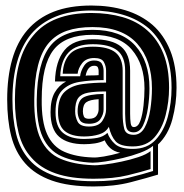

<svg xmlns="http://www.w3.org/2000/svg" viewBox="-20 -617 665 695"><path d="M319 58Q228 58 167.5 36.5Q107 15 71 -26Q35 -67 20.5 -125Q6 -183 6 -257Q6 -338 24 -401.5Q42 -465 79 -508Q117 -552 174 -574.5Q231 -597 311 -597Q377 -597 433.5 -580Q490 -563 532 -527Q573 -491 596 -434.5Q619 -378 619 -299Q619 -242 604 -185.5Q589 -129 552 -94V15Q513 27 453.5 42.5Q394 58 319 58ZM319 39Q394 39 447 26Q500 13 534 2V-89Q517 -75 487.5 -64Q458 -53 424.5 -45Q391 -37 361.5 -32.5Q332 -28 315 -28Q248 -31 202.5 -51.5Q157 -72 134.5 -121Q112 -170 113 -257Q115 -390 161 -449.5Q207 -509 315 -509Q418 -509 469.5 -452Q521 -395 521 -297Q521 -263 515.5 -226Q510 -189 498 -163.5Q486 -138 464 -138Q441 -138 437 -158Q433 -178 433 -205V-361Q433 -412 404.5 -434.5Q376 -457 316 -457Q256 -457 228 -427Q200 -397 198 -341H270Q272 -360 284.5 -379Q297 -398 321 -398Q342 -398 348.5 -386.5Q355 -375 355 -361V-327Q307 -327 267.5 -320.5Q228 -314 204.5 -289.5Q181 -265 181 -211Q181 -159 207.5 -136.5Q234 -114 285 -114Q311 -114 332.5 -118Q354 -122 369 -136Q377 -113 396.5 -95.5Q416 -78 461 -78Q513 -78 543.5 -111Q574 -144 587.5 -194.5Q601 -245 601 -299Q601 -374 579 -427Q557 -480 519 -514Q480 -547 427 -563Q374 -579 311 -579Q236 -579 182 -557Q128 -535 93 -494Q59 -453 42 -393Q25 -333 25 -257Q25 -187 38.5 -132Q52 -77 86 -39Q119 -1 176 19Q233 39 319 39ZM319 30Q236 30 181 10.5Q126 -9 94 -46Q61 -82 47.5 -135.5Q34 -189 34 -257Q34 -331 50 -389.5Q66 -448 100 -488Q167 -570 311 -570Q372 -570 424 -555Q476 -540 513 -507Q551 -474 571.5 -422.5Q592 -371 592 -299Q592 -249 579.5 -200Q567 -151 538.5 -119Q510 -87 461 -87Q415 -87 398.5 -105.5Q382 -124 374 -158Q363 -138 338.5 -130.5Q314 -123 285 -123Q238 -123 214 -143Q190 -163 190 -211Q190 -262 214 -284.5Q238 -307 278 -312.5Q318 -318 364 -318V-361Q364 -378 356 -392.5Q348 -407 321 -407Q292 -407 277.5 -388.5Q263 -370 261 -350H207Q209 -397 234 -422.5Q259 -448 316 -448Q372 -448 398 -427Q424 -406 424 -361V-205Q424 -174 429.5 -151.5Q435 -129 464 -129Q489 -129 503.5 -155Q518 -181 524 -220Q530 -259 530 -297Q530 -399 476.5 -459Q423 -519 315 -519Q261 -519 222 -505.5Q183 -492 157 -462Q105 -402 104 -257Q103 -165 127 -114Q151 -63 198.5 -42.5Q246 -22 315 -19Q330 -18 358.5 -21.5Q387 -25 420 -32Q453 -39 481.5 -48.5Q510 -58 525 -70V-5Q493 5 442 17.5Q391 30 319 30ZM316 -47Q329 -46 356 -50.5Q383 -55 415 -64Q392 -69 379 -81Q366 -93 359 -109Q343 -101 324 -98Q305 -95 285 -95Q225 -95 194 -122Q163 -149 163 -211Q163 -256 178 -282Q193 -308 219 -322H179Q181 -396 213.5 -435.5Q246 -475 316 -475Q386 -475 418.5 -448Q451 -421 451 -361V-205Q451 -195 451.5 -186.5Q452 -178 453 -171Q455 -157 464 -157Q480 -157 488 -179.5Q496 -202 499.5 -235Q503 -268 503 -297Q503 -384 457 -437.5Q411 -491 315 -491Q216 -491 173.5 -436Q131 -381 131 -257Q130 -177 150.5 -131.5Q171 -86 213 -67.5Q255 -49 316 -47ZM290 -343Q294 -344 311.5 -344Q329 -344 337 -345V-361Q337 -366 334.5 -372.5Q332 -379 321 -379Q297 -379 290 -343ZM302 -159Q337 -159 350.5 -179.5Q364 -200 364 -221V-286Q324 -286 299 -281.5Q274 -277 263 -262Q252 -247 252 -214Q252 -194 261 -176.5Q270 -159 302 -159ZM302 -169Q276 -169 268.5 -183Q261 -197 261 -214Q261 -252 281.5 -264Q302 -276 355 -277V-221Q355 -203 343.5 -186Q332 -169 302 -169ZM302 -187Q322 -187 329.5 -198Q337 -209 337 -221V-258Q305 -256 292.5 -247Q280 -238 280 -214Q280 -204 283.5 -195.5Q287 -187 302 -187Z"/></svg>

Font: Alumni Sans Collegiate One SC
Style: Regular
Weight: 400
Designer: Robert E. Leuschke
Foundry: Robert E. Leuschke
Version: Version 1.100